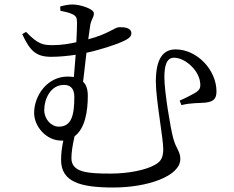

<svg xmlns="http://www.w3.org/2000/svg" viewBox="-20 -787 1040 855"><path d="M242 -223C208 -223 177 -256 177 -297C177 -346 205 -409 265 -409C293 -409 311 -393 311 -356C311 -275 299 -223 242 -223ZM371 -360C371 -390 364 -410 350 -423L365 -552C434 -567 488 -587 507 -594C544 -609 565 -620 565 -638C565 -664 534 -666 512 -666C490 -666 467 -637 373 -612L382 -676C388 -705 398 -708 398 -728C398 -748 335 -767 305 -767C286 -767 269 -764 248 -758L249 -739C264 -736 289 -731 302 -724C319 -716 323 -708 323 -685C323 -668 322 -637 320 -599C289 -592 253 -586 216 -586C172 -586 150 -589 96 -645L79 -635C113 -562 139 -534 208 -534C245 -534 282 -538 317 -543L309 -444C300 -445 291 -446 281 -446C191 -446 132 -362 132 -284C132 -223 187 -161 252 -161H262C256 -133 252 -106 252 -75C252 24 339 48 485 48C636 48 783 -2 783 -79C783 -114 764 -123 751 -173C739 -218 712 -378 712 -443C712 -495 722 -530 755 -530C805 -530 872 -471 872 -409C872 -396 870 -389 856 -378C841 -368 806 -350 780 -339L788 -319C834 -330 865 -327 894 -330C931 -334 944 -347 944 -380C944 -475 858 -567 762 -567C705 -567 674 -524 674 -423C674 -344 707 -173 707 -122C707 -80 692 -64 666 -51C630 -31 555 -14 473 -14C370 -14 298 -19 298 -83C298 -107 303 -141 312 -180C358 -214 371 -289 371 -360Z"/></svg>

Font: Harano Aji Mincho KR
Style: Regular
Weight: 400
Foundry: Masamichi Hosoda
Version: HaranoAjiMinchoKR-Regular version 20230610;ttx 4.39.4